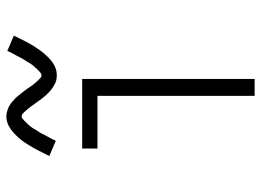

<svg xmlns="http://www.w3.org/2000/svg" viewBox="-126 -676 803 590"><g transform="rotate(-90 275.0 -381.5)"><path d="M275 0V-483H113V-530H327V0ZM338 -608Q332 -608 326 -609Q320 -610 314.5 -612.5Q309 -615 303.5 -618.5Q298 -622 293.5 -625.5Q289 -629 284.5 -633.5Q280 -638 276 -642.5Q272 -647 268 -652Q264 -657 260.5 -662Q257 -667 253 -672.5Q249 -678 245.5 -683Q242 -688 238 -693Q234 -698 230.5 -702Q227 -706 222 -711Q217 -716 212 -716Q208 -716 205 -713.5Q202 -711 199.5 -708.5Q197 -706 193 -702Q189 -698 187 -696Q185 -694 183.5 -692Q182 -690 180 -687.5Q178 -685 176 -682Q174 -679 172.5 -676Q171 -673 169 -670Q167 -667 164.5 -663.5Q162 -660 160 -656Q158 -652 156 -648Q154 -644 151.5 -639.5Q149 -635 146.5 -630.5Q144 -626 141.5 -621Q139 -616 137 -611L90 -631Q99 -649 107 -664.5Q115 -680 123 -693Q131 -706 138.5 -716Q146 -726 157.5 -737Q169 -748 182.5 -755.5Q196 -763 212 -763Q218 -763 224 -761.5Q230 -760 235.5 -758Q241 -756 246.5 -752.5Q252 -749 256.5 -745Q261 -741 265.5 -737Q270 -733 274 -728Q278 -723 282 -718Q286 -713 289.5 -708.5Q293 -704 297 -698.5Q301 -693 304.5 -687.5Q308 -682 312 -677.5Q316 -673 319.5 -669Q323 -665 328 -660Q333 -655 338 -655Q342 -655 345 -657.5Q348 -660 350.5 -662Q353 -664 357 -668.5Q361 -673 363 -675Q365 -677 366.5 -679Q368 -681 370 -683.5Q372 -686 374 -689Q376 -692 377.5 -695Q379 -698 381 -701Q383 -704 385.5 -707.5Q388 -711 390 -715Q392 -719 394 -723Q396 -727 398.5 -731.5Q401 -736 403.5 -740.5Q406 -745 408.5 -750Q411 -755 413 -760L460 -740Q451 -721 443 -705.5Q435 -690 427 -677.5Q419 -665 411.5 -655Q404 -645 392.5 -633.5Q381 -622 367.5 -615Q354 -608 338 -608Z"/></g></svg>

Font: Lode Dark
Style: Regular
Weight: 400
Monospace: yes
Designer: Belleve Invis
Foundry: Belleve Invis
Version: Version 29.2.0; ttfautohint (v1.8.3)